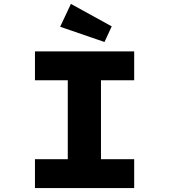

<svg xmlns="http://www.w3.org/2000/svg" viewBox="-20 -963 866 983"><path d="M159 0V-148H327V-552H159V-700H667V-552H497V-148H667V0ZM515 -748 288 -826 343 -943 552 -828Z"/></svg>

Font: Lexend Peta
Style: Bold
Weight: 700
Designer: Bonnie Shaver-Troup, Thomas Jockin
Foundry: Lexend
Version: Version 1.007